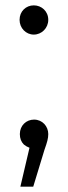

<svg xmlns="http://www.w3.org/2000/svg" viewBox="-20 -550 252 716"><path d="M106 -421C135 -421 160 -445 160 -476C160 -508 135 -530 106 -530C77 -530 53 -508 53 -476C53 -445 77 -421 106 -421ZM104 146 146 8C156 -20 160 -34 160 -50C160 -79 138 -104 107 -104C78 -104 54 -82 54 -50C54 -34 59 -21 69 -11C75 -6 82 -2 90 1L56 146Z"/></svg>

Font: Montserrat Z
Style: Regular
Weight: 400
Designer: Julieta Ulanovsky
Foundry: Julieta Ulanovsky
Version: Version 8.000